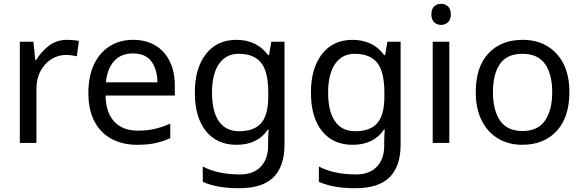

<svg xmlns="http://www.w3.org/2000/svg" viewBox="-20 -757 3090 1017"><path d="M335 -546Q350 -546 367.5 -544.5Q385 -543 398 -540L387 -459Q374 -462 358.5 -464Q343 -466 329 -466Q288 -466 252 -443.5Q216 -421 194.5 -380.5Q173 -340 173 -286V0H85V-536H157L167 -438H171Q197 -482 238 -514Q279 -546 335 -546Z M685 -546Q754 -546 803.5 -516Q853 -486 879.5 -431.5Q906 -377 906 -304V-251H539Q541 -160 585.5 -112.5Q630 -65 710 -65Q761 -65 800.5 -74.5Q840 -84 882 -102V-25Q841 -7 801 1.5Q761 10 706 10Q630 10 571.5 -21Q513 -52 480.5 -113.5Q448 -175 448 -264Q448 -352 477.5 -415Q507 -478 560.5 -512Q614 -546 685 -546ZM684 -474Q621 -474 584.5 -433.5Q548 -393 541 -321H814Q813 -389 782 -431.5Q751 -474 684 -474Z M1232 -546Q1285 -546 1327.5 -526Q1370 -506 1400 -465H1405L1417 -536H1487V9Q1487 124 1428.5 182Q1370 240 1247 240Q1129 240 1054 206V125Q1133 167 1252 167Q1321 167 1360.5 126.5Q1400 86 1400 16V-5Q1400 -17 1401 -39.5Q1402 -62 1403 -71H1399Q1345 10 1233 10Q1129 10 1070.5 -63Q1012 -136 1012 -267Q1012 -395 1070.5 -470.5Q1129 -546 1232 -546ZM1244 -472Q1177 -472 1140 -418.5Q1103 -365 1103 -266Q1103 -167 1139.5 -114.5Q1176 -62 1246 -62Q1327 -62 1364 -105.5Q1401 -149 1401 -246V-267Q1401 -377 1363 -424.5Q1325 -472 1244 -472Z M1847 -546Q1900 -546 1942.5 -526Q1985 -506 2015 -465H2020L2032 -536H2102V9Q2102 124 2043.5 182Q1985 240 1862 240Q1744 240 1669 206V125Q1748 167 1867 167Q1936 167 1975.5 126.5Q2015 86 2015 16V-5Q2015 -17 2016 -39.5Q2017 -62 2018 -71H2014Q1960 10 1848 10Q1744 10 1685.5 -63Q1627 -136 1627 -267Q1627 -395 1685.5 -470.5Q1744 -546 1847 -546ZM1859 -472Q1792 -472 1755 -418.5Q1718 -365 1718 -266Q1718 -167 1754.5 -114.5Q1791 -62 1861 -62Q1942 -62 1979 -105.5Q2016 -149 2016 -246V-267Q2016 -377 1978 -424.5Q1940 -472 1859 -472Z M2317 -737Q2337 -737 2352.5 -723.5Q2368 -710 2368 -681Q2368 -653 2352.5 -639Q2337 -625 2317 -625Q2295 -625 2280 -639Q2265 -653 2265 -681Q2265 -710 2280 -723.5Q2295 -737 2317 -737ZM2360 -536V0H2272V-536Z M2996 -269Q2996 -136 2928.5 -63Q2861 10 2746 10Q2675 10 2619.5 -22.5Q2564 -55 2532 -117.5Q2500 -180 2500 -269Q2500 -402 2567 -474Q2634 -546 2749 -546Q2822 -546 2877.5 -513.5Q2933 -481 2964.5 -419.5Q2996 -358 2996 -269ZM2591 -269Q2591 -174 2628.5 -118.5Q2666 -63 2748 -63Q2829 -63 2867 -118.5Q2905 -174 2905 -269Q2905 -364 2867 -418Q2829 -472 2747 -472Q2665 -472 2628 -418Q2591 -364 2591 -269Z"/></svg>

Font: Noto Sans Test
Style: Regular
Weight: 400
Version: Version 1.002; ttfautohint (v1.8.4.7-5d5b)